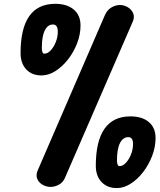

<svg xmlns="http://www.w3.org/2000/svg" viewBox="-20 -954 818 980"><path d="M192 -569Q142.5 -569 113.8 -600Q85 -631 85 -683Q85 -808.5 129.2 -871.5Q173.5 -934.5 262 -934.5Q321.5 -934.5 356.2 -905.5Q391 -876.5 391 -824Q391 -778 373.5 -732.8Q356 -687.5 327 -650.5Q298 -613.5 262.8 -591.2Q227.5 -569 192 -569ZM173 -85.5 515.5 -877Q527.5 -904 549.2 -916.2Q571 -928.5 591.5 -928.5Q613.5 -928.5 632.5 -917Q651.5 -905.5 659.8 -885.8Q668 -866 656.5 -841L311.5 -46Q301.5 -22.5 280.2 -11.2Q259 0 239 0Q216.5 0 197.2 -11Q178 -22 170 -41.5Q162 -61 173 -85.5ZM193.5 -708.5Q193.5 -696 196.5 -688Q199.5 -680 206.5 -680Q223 -680 238.8 -696.8Q254.5 -713.5 264.8 -739.5Q275 -765.5 275 -792.5Q275 -809 269.2 -819Q263.5 -829 250 -829Q224 -829 208.8 -799Q193.5 -769 193.5 -708.5ZM469 -108Q469 -233.5 513.5 -296.8Q558 -360 645.5 -360Q706 -360 740 -330.8Q774 -301.5 774 -250Q774 -204 756.8 -158.8Q739.5 -113.5 711 -76.2Q682.5 -39 647.2 -16.5Q612 6 576 6Q527.5 6 498.2 -25Q469 -56 469 -108ZM577 -134.5Q577 -121 580.5 -113.5Q584 -106 590 -106Q606.5 -106 622.5 -123Q638.5 -140 648.8 -166Q659 -192 659 -219Q659 -254 635 -254Q608 -254 592.5 -224Q577 -194 577 -134.5Z"/></svg>

Font: Edu VIC WA NT Hand
Style: Regular
Weight: 400
Designer: Tina and Corey Anderson, Eben Sorkin, Mirko Velimirovic
Foundry: Google for Education
Version: Version 1.000